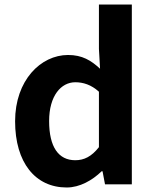

<svg xmlns="http://www.w3.org/2000/svg" viewBox="-20 -818 684 852"><path d="M276 14C334 14 390 -18 431 -58H435L446 0H565V-798H419V-601L424 -513C384 -550 345 -574 282 -574C161 -574 47 -462 47 -280C47 -96 137 14 276 14ZM314 -107C240 -107 198 -165 198 -281C198 -393 251 -453 314 -453C349 -453 385 -442 419 -411V-165C386 -123 353 -107 314 -107Z"/></svg>

Font: Noto Sans HK
Style: Bold
Weight: 700
Designer: Ryoko NISHIZUKA 西塚涼子 (kana, bopomofo & ideographs); Paul D. Hunt (Latin, Greek & Cyrillic); Sandoll Communications 산돌커뮤니
Foundry: Adobe
Version: Version 2.002;hotconv 1.0.116;makeotfexe 2.5.65601